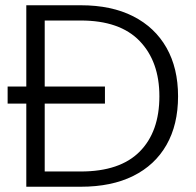

<svg xmlns="http://www.w3.org/2000/svg" viewBox="-20 -710 745 730"><path d="M80 0V-690H287Q404 -690 486.5 -648Q569 -606 613 -528.5Q657 -451 657 -344Q657 -236 613 -159Q569 -82 486.5 -41Q404 0 287 0ZM9 -316V-381H379V-316ZM150 -58H287Q436 -58 511 -133.5Q586 -209 586 -344Q586 -476 511 -554Q436 -632 287 -632H150Z"/></svg>

Font: Parkinsans Light Light
Style: Regular
Weight: 300
Version: Version 1.000